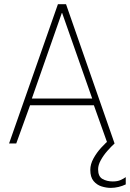

<svg xmlns="http://www.w3.org/2000/svg" viewBox="-20 -680 616 910"><path d="M254.5 -660H293L523 0H489.5L425 -181H122.5L57 0H23ZM131 -213H417L274.5 -618.5H273ZM576 159.5V194Q560.5 201.5 542 206Q523.5 210.5 505 210.5Q484 210.5 461.5 203.5Q439 196.5 423.5 178Q408 159.5 408 125Q408 98.5 423 71Q438 43.5 459.8 19.8Q481.5 -4 501.5 -20L523 0Q507 14.5 488.8 35.2Q470.5 56 457.8 79Q445 102 445 122.5Q445 156.5 465.8 168.2Q486.5 180 514.5 180Q537 180 551.8 173.2Q566.5 166.5 576 159.5Z"/></svg>

Font: League Spartan Extralight
Style: Regular
Weight: 200
Foundry: The League of Moveable Type
Version: Version 2.300; ttfautohint (v1.8.3)